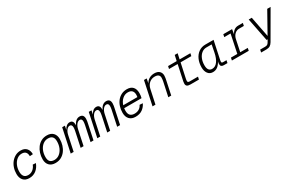

<svg xmlns="http://www.w3.org/2000/svg" viewBox="174 -2128 5655 3752"><g transform="rotate(-30 3001.5 -252.0)"><path d="M251 12Q161 12 115 -41.5Q69 -95 69 -184Q69 -258 91 -323Q113 -388 153.5 -437Q194 -486 248 -514Q302 -542 367 -542Q452 -542 496.5 -492.5Q541 -443 541 -360L470 -356Q470 -479 355 -479Q294 -479 245 -440Q196 -401 167.5 -336.5Q139 -272 139 -194Q139 -125 169 -88Q199 -51 263 -51Q319 -51 365 -85.5Q411 -120 437 -185L505 -180Q471 -90 405.5 -39Q340 12 251 12Z M842 12Q752 12 703.5 -39Q655 -90 655 -175Q655 -247 675.5 -313Q696 -379 735 -430.5Q774 -482 830 -512Q886 -542 958 -542Q1048 -542 1096.5 -491Q1145 -440 1145 -355Q1145 -283 1124.5 -217Q1104 -151 1065 -99.5Q1026 -48 970 -18Q914 12 842 12ZM852 -51Q916 -51 966.5 -90Q1017 -129 1046 -195Q1075 -261 1075 -343Q1075 -414 1043 -446.5Q1011 -479 948 -479Q884 -479 833.5 -440Q783 -401 754 -335Q725 -269 725 -187Q725 -115 757 -83Q789 -51 852 -51Z M1187 0 1300 -530H1361L1344 -443Q1367 -490 1400 -516Q1433 -542 1473 -542Q1514 -542 1533.5 -516.5Q1553 -491 1553 -443Q1553 -435 1552 -426Q1577 -482 1614 -512Q1651 -542 1696 -542Q1741 -542 1764 -517.5Q1787 -493 1787 -440Q1787 -415 1782.5 -388.5Q1778 -362 1773 -341L1701 0H1635L1708 -344Q1717 -388 1717 -419Q1717 -483 1667 -483Q1629 -483 1596.5 -445Q1564 -407 1549 -339L1477 0H1411L1483 -340Q1492 -386 1492 -415Q1492 -483 1441 -483Q1404 -483 1372 -445Q1340 -407 1325 -339L1253 0Z M1787 0 1900 -530H1961L1944 -443Q1967 -490 2000 -516Q2033 -542 2073 -542Q2114 -542 2133.5 -516.5Q2153 -491 2153 -443Q2153 -435 2152 -426Q2177 -482 2214 -512Q2251 -542 2296 -542Q2341 -542 2364 -517.5Q2387 -493 2387 -440Q2387 -415 2382.5 -388.5Q2378 -362 2373 -341L2301 0H2235L2308 -344Q2317 -388 2317 -419Q2317 -483 2267 -483Q2229 -483 2196.5 -445Q2164 -407 2149 -339L2077 0H2011L2083 -340Q2092 -386 2092 -415Q2092 -483 2041 -483Q2004 -483 1972 -445Q1940 -407 1925 -339L1853 0Z M2648 12Q2558 12 2510 -40.5Q2462 -93 2462 -182Q2462 -257 2483 -322.5Q2504 -388 2543.5 -437Q2583 -486 2638.5 -514Q2694 -542 2763 -542Q2852 -542 2896.5 -492.5Q2941 -443 2941 -354Q2941 -328 2937.5 -299.5Q2934 -271 2927 -246H2535Q2531 -219 2531 -192Q2531 -118 2564.5 -84.5Q2598 -51 2661 -51Q2721 -51 2764.5 -78.5Q2808 -106 2829 -153L2899 -148Q2866 -77 2804 -32.5Q2742 12 2648 12ZM2751 -479Q2680 -479 2626 -430.5Q2572 -382 2548 -305H2867Q2869 -316 2870.5 -329Q2872 -342 2872 -359Q2872 -416 2842 -447.5Q2812 -479 2751 -479Z M3033 0 3146 -530H3207L3187 -428Q3218 -486 3269.5 -514Q3321 -542 3381 -542Q3459 -542 3496.5 -504Q3534 -466 3534 -409Q3534 -382 3529 -354Q3524 -326 3519 -303L3455 0H3389L3456 -312Q3460 -333 3463 -353.5Q3466 -374 3466 -399Q3466 -437 3440.5 -460Q3415 -483 3357 -483Q3287 -483 3235.5 -439Q3184 -395 3167 -317L3099 0Z M3890 0Q3837 0 3814.5 -18Q3792 -36 3792 -72Q3792 -92 3796.5 -118.5Q3801 -145 3808 -172L3872 -471H3677L3690 -530H3884L3911 -654H3977L3950 -530H4193L4180 -471H3938L3872 -165Q3867 -143 3864 -124.5Q3861 -106 3861 -91Q3861 -59 3906 -59H4093L4080 0Z M4393 12Q4323 12 4283 -40.5Q4243 -93 4243 -178Q4243 -279 4278.5 -358.5Q4314 -438 4379 -484Q4444 -530 4531 -530H4716L4637 -157Q4632 -136 4628.5 -117Q4625 -98 4625 -85Q4625 -59 4659 -59H4736L4724 0H4644Q4609 0 4590 -14.5Q4571 -29 4571 -67Q4571 -78 4573.5 -91.5Q4576 -105 4580 -122Q4544 -55 4498.5 -21.5Q4453 12 4393 12ZM4410 -51Q4483 -51 4533 -118Q4583 -185 4607 -308L4639 -471H4522Q4460 -471 4412.5 -433.5Q4365 -396 4338.5 -332Q4312 -268 4312 -187Q4312 -117 4338 -84Q4364 -51 4410 -51Z M4824 0 4836 -59H4980L5066 -471H4923L4936 -530H5134L5116 -421Q5169 -530 5272 -530H5377L5364 -469H5258Q5199 -469 5157 -429Q5115 -389 5101 -323L5046 -59H5216L5204 0Z M5397 150 5409 91H5520Q5553 91 5571 80.5Q5589 70 5604 44L5636 -10H5612L5509 -530H5578L5668 -68L5927 -530H6003L5657 67Q5631 111 5598.5 130.5Q5566 150 5513 150Z"/></g></svg>

Font: Geist Mono Light
Style: Italic
Weight: 300
Italic angle: -12°
Monospace: yes
Designer: Basement.studio, Andrés Briganti, Mateo Zaragoza
Foundry: Basement.studio, Vercel, Andrés Briganti, Guido Ferreyra, Mateo Zaragoza
Version: Version 1.500; ttfautohint (v1.8.4.7-5d5b)